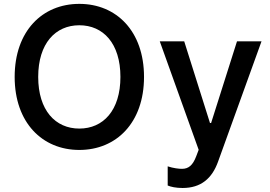

<svg xmlns="http://www.w3.org/2000/svg" viewBox="-20 -757 1383 982"><path d="M716.6 -363.6C716.6 -597.7 575.3 -737.2 385.7 -737.2C196 -737.2 55 -597.7 55 -363.6C55 -130 196 9.9 385.7 9.9C575.3 9.9 716.6 -129.6 716.6 -363.6ZM175.4 -363.6C175.4 -535.2 263.8 -627.8 385.7 -627.8C507.8 -627.8 595.9 -535.2 595.9 -363.6C595.9 -192.1 507.8 -99.4 385.7 -99.4C263.8 -99.4 175.4 -192.1 175.4 -363.6ZM797.2 -545.5 996.1 9.2 983.7 41.9C965.9 89.8 943.2 106.2 911.6 106.5C897.4 106.9 866.1 103.3 837.7 93.8V191.8C853 198.5 880.3 204.5 913.7 204.5C1007.8 204.5 1064.6 155.9 1095.5 69.2L1317.5 -545.5H1192.1L1059.7 -127.8H1054L922.2 -545.5Z"/></svg>

Font: Magic Ui Pro Semi Bold
Style: Regular
Weight: 600
Designer: Stefan Endress, Andreas Faust
Version: Version 1.000;FEAKit 1.0